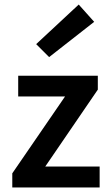

<svg xmlns="http://www.w3.org/2000/svg" viewBox="-20 -824 483 844"><path d="M34 0H418V-92H179L410 -430V-491H60V-400H266L34 -62ZM196 -573 394 -728 326 -804 139 -630Z"/></svg>

Font: DAIFUKU Sans Semibold
Style: Regular
Weight: 600
Designer: Original font ‘Source Sans 3’ : Paul D. Hunt
Foundry: Daifuku
Version: Version 1.000